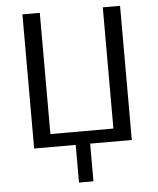

<svg xmlns="http://www.w3.org/2000/svg" viewBox="-59 -744 812 989"><g transform="rotate(-5 347.0 -249.5)"><path d="M94.2 0V-693.8H184.1V-66.9H509.8V-693.8H599.1V0H383.8V194.8H309.1V0Z"/></g></svg>

Font: CMU Sans Serif
Style: Medium
Weight: 500
Version: Version 0.7.0